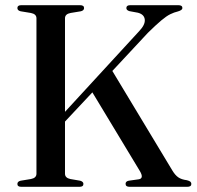

<svg xmlns="http://www.w3.org/2000/svg" viewBox="-20 -720 758 740"><path d="M230.5 -50.5Q230.5 -34.5 251 -30L289 -23.5Q301.5 -20 301.5 -11Q301.5 0 286.5 0H62Q47 0 47 -11Q47 -20.5 59.5 -23.5L99 -30Q120.5 -34 120.5 -50.5V-649.5Q120.5 -666 99 -670L59.5 -676.5Q47 -679.5 47 -689Q47 -700 62 -700H288.5Q304 -700 304 -689Q304 -679.5 291.5 -676.5L252 -670Q230.5 -666 230.5 -649.5V-289L516 -599.5Q540 -624.5 538 -644.5Q536 -664.5 511.5 -671L479 -677Q467 -680.5 467 -689Q467 -700 482 -700H667.5Q683 -700 683 -689Q683 -681 666 -676Q651 -672.5 636.2 -665.2Q621.5 -658 601.5 -641.2Q581.5 -624.5 550 -593.5L413 -446.5L644.5 -62.5Q655 -45 667.2 -36.5Q679.5 -28 700 -25.5Q710.5 -23 714 -19.5Q717.5 -16 717.5 -11Q717.5 0 701.5 0H479.5Q464 0 464 -11.5Q464 -21 476 -23.5L515 -29Q535.5 -32.5 519.5 -60L336 -364L230.5 -251.5Z"/></svg>

Font: Fraunces 72pt S000
Style: Regular
Weight: 400
Version: Version 1.000; ttfautohint (v1.8.3)